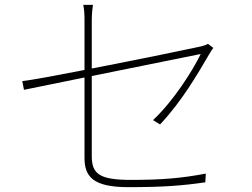

<svg xmlns="http://www.w3.org/2000/svg" viewBox="-20 -776 1040 793"><path d="M641 -262C730 -356 796 -470 844 -552C849 -560 855 -571 861 -578L839 -595C833 -591 819 -586 804 -583C768 -575 551 -530 359 -493V-687C359 -711 360 -728 364 -756H324C329 -728 329 -713 329 -687V-487C216 -465 115 -446 72 -441L79 -405C118 -413 216 -433 329 -456V-124C329 -46 365 -3 510 -3C652 -3 732 -9 828 -23L830 -59C730 -40 649 -33 522 -33C393 -33 359 -56 359 -131V-462C567 -504 809 -553 809 -553C777 -486 696 -358 612 -280Z"/></svg>

Font: Source Han Sans CN ExtraLight
Style: Regular
Weight: 250
Designer: Ryoko NISHIZUKA (kana & ideographs); Paul D. Hunt (Latin, Greek & Cyrillic); Wenlong ZHANG (bopomofo); Sandoll Communica
Foundry: Adobe Systems Incorporated
Version: Version 1.004;PS 1.004;hotconv 16.6.51;makeotf.lib2.5.65220